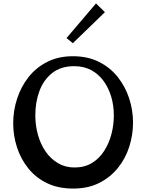

<svg xmlns="http://www.w3.org/2000/svg" viewBox="-20 -1087 852 1120"><path d="M407 13Q319 13 253.5 -19Q188 -51 144.5 -105.5Q101 -160 79 -228Q57 -296 57 -368Q57 -441 79.5 -510.5Q102 -580 145.5 -636Q189 -692 254.5 -725.5Q320 -759 405 -759Q492 -759 557.5 -726Q623 -693 667 -637.5Q711 -582 733.5 -513Q756 -444 756 -372Q756 -300 734 -231Q712 -162 667.5 -107Q623 -52 558 -19.5Q493 13 407 13ZM415 -110Q473 -110 516 -136Q559 -162 587.5 -206.5Q616 -251 630 -304.5Q644 -358 644 -414Q644 -471 629 -522Q614 -573 585 -613.5Q556 -654 513 -677.5Q470 -701 413 -701Q335 -701 284.5 -661Q234 -621 210 -556Q186 -491 186 -415Q186 -355 201.5 -300Q217 -245 246.5 -202.5Q276 -160 318.5 -135Q361 -110 415 -110ZM405 -835 368 -865 540 -1067 592 -1016Z"/></svg>

Font: Marhey Light
Style: Regular
Weight: 400
Version: Version 1.000